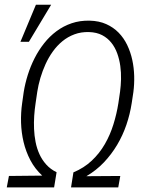

<svg xmlns="http://www.w3.org/2000/svg" viewBox="-20 -810 637 830"><path d="M297.4 -64.9Q343.3 -84 376.7 -115.5Q410.2 -147 433.1 -186.8Q456.1 -226.6 470.2 -272Q484.4 -317.4 491.7 -363.8L499 -413.6Q502.4 -439 503.2 -467.8Q503.9 -496.6 500 -524.9Q496.1 -553.2 486.8 -579.1Q477.5 -605 461.4 -625.2Q445.3 -645.5 421.6 -658Q397.9 -670.4 364.7 -671.4Q330.6 -672.4 301.8 -661.6Q272.9 -650.9 249.8 -631.8Q226.6 -612.8 208.3 -587.2Q189.9 -561.5 176.8 -532.5Q163.6 -503.4 154.5 -472.7Q145.5 -441.9 141.1 -413.1L133.8 -363.3Q129.9 -337.9 127.9 -309.6Q126 -281.2 127.2 -252.7Q128.4 -224.1 133.8 -196.3Q139.2 -168.5 150.4 -143.8Q161.6 -119.1 179.7 -98.9Q197.8 -78.6 224.6 -65.4L213.9 0H9.3L18.6 -49.3L162.6 -50.8Q130.9 -80.1 111.3 -117.4Q91.8 -154.8 82 -195.8Q72.3 -236.8 71 -279.8Q69.8 -322.8 75.7 -363.8L82.5 -412.1Q88.4 -448.7 100.1 -486.1Q111.8 -523.4 129.4 -558.1Q147 -592.8 170.7 -622.8Q194.3 -652.8 224.1 -675Q253.9 -697.3 289.8 -709.5Q325.7 -721.7 367.7 -720.7Q408.2 -719.7 439.2 -705.8Q470.2 -691.9 492.7 -668.9Q515.1 -646 529.8 -615.5Q544.4 -585 551.8 -551Q559.1 -517.1 560.1 -481.4Q561 -445.8 556.6 -412.1L549.3 -363.8Q542 -316.4 526.4 -270.5Q510.7 -224.6 486.3 -183.6Q461.9 -142.6 429 -107.9Q396 -73.2 353.5 -48.3L500 -49.3L491.2 0H287.1ZM135.3 -789.6H201.2L105 -629.4H68.4Z"/></svg>

Font: Roboto Mono Light
Style: Italic
Weight: 300
Designer: Google
Version: Version 2.000985; 2015; ttfautohint (v1.3)